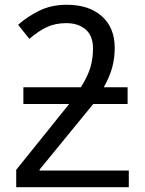

<svg xmlns="http://www.w3.org/2000/svg" viewBox="-20 -785 610 805"><path d="M260 -765Q353 -765 407 -717Q461 -669 461 -584Q461 -542 450.5 -502.5Q440 -463 415 -419H515V-349H371L146 -74V-70H520V0H48V-73L270 -349H78V-419H319Q348 -465 359 -502.5Q370 -540 370 -582Q370 -635 339 -661.5Q308 -688 258 -688Q211 -688 175.5 -671Q140 -654 103 -622L56 -681Q95 -716 145.5 -740.5Q196 -765 260 -765Z"/></svg>

Font: Noto IKEA Latin
Style: Regular
Weight: 400
Designer: Monotype Design Team
Foundry: Monotype Imaging Inc.
Version: Version 1.0